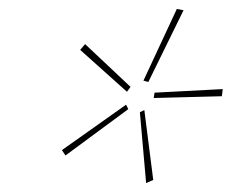

<svg xmlns="http://www.w3.org/2000/svg" viewBox="-20 -748 520 431"><path d="M313 -564 302 -567 377 -728 392 -725ZM265 -542 160 -636 171 -649 273 -553ZM478 -532 325 -528 327 -540 480 -548ZM127 -399 119 -411 263 -513 268 -503ZM308 -337 294 -496 304 -501 324 -344Z"/></svg>

Font: EauTest Thin
Style: Italic
Weight: 250
Italic angle: -12°
Designer: Christian Thalmann (Catharsis Fonts)
Version: Version 0.001;PS 000.001;hotconv 1.0.88;makeotf.lib2.5.64775